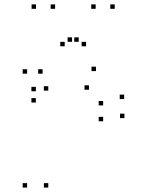

<svg xmlns="http://www.w3.org/2000/svg" viewBox="-20 -836 660 866"><path d="M541.3 -303.3V-323.3H521.3V-303.3ZM540 -389.2V-409.2H520V-389.2ZM412.8 -515.3V-535.3H392.8V-515.3ZM141.7 -424.3V-444.3H121.7V-424.3ZM141.7 -373.5V-393.5H121.7V-373.5ZM381.2 -431.2V-451.2H361.2V-431.2ZM445.2 -360.5V-380.5H425.2V-360.5ZM445.2 -289V-309H425.2V-289ZM197.8 10V-10H177.8V10ZM197.8 -427.2V-447.2H177.8V-427.2ZM172.2 -503.7V-523.7H152.2V-503.7ZM102.3 -503.7V-523.7H82.3V-503.7ZM102.3 10V-10H82.3V10ZM228.5 -796.2V-816.2H208.5V-796.2ZM335 -647.5V-667.5H315V-647.5ZM305 -647.5V-667.5H285V-647.5ZM411.5 -796.2V-816.2H391.5V-796.2ZM497.5 -796.2V-816.2H477.5V-796.2ZM368.2 -627.2V-647.2H348.2V-627.2ZM271.8 -627.2V-647.2H251.8V-627.2ZM142.5 -796.2V-816.2H122.5V-796.2Z"/></svg>

Font: Monaspace Krypton Dots Var
Style: Regular
Weight: 400
Designer: Riley Cran and the Lettermatic Team
Version: Version 1.100 (Monaspace Krypton Dots)